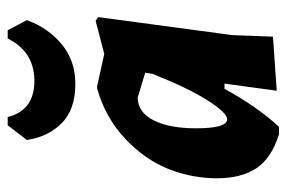

<svg xmlns="http://www.w3.org/2000/svg" viewBox="-146 -606 762 511"><g transform="rotate(-90 235.5 -351.0)"><path d="M410 -712 437 -661Q416 -604 372.5 -568Q329 -532 267 -532Q199 -532 162.5 -568.5Q126 -605 118 -661L157 -712H179Q197 -641 275 -641Q353 -641 388 -712ZM255 -474H261L347 -455L435 -478L445 -471L397 -114L393 -6L249 4L268 -135H254Q208 -50 153 10H133Q69 -10 42.5 -50.5Q16 -91 16 -155Q16 -221 40.5 -283.5Q65 -346 121 -399Q177 -452 255 -474ZM149 -211Q149 -128 173 -128Q190 -128 223 -179.5Q256 -231 294 -327L297 -346L231 -366Q192 -366 170.5 -324Q149 -282 149 -211Z"/></g></svg>

Font: Alegreya Sans ExtraBold
Style: Italic
Weight: 800
Italic angle: -7°
Designer: Juan Pablo del Peral
Foundry: Huerta Tipografica
Version: Version 2.007